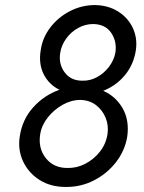

<svg xmlns="http://www.w3.org/2000/svg" viewBox="-20 -730 570 759"><path d="M58 -190Q68 -258 111.5 -306Q155 -354 215 -375Q173 -396 152.5 -437Q132 -478 141 -532Q148 -581 179 -621.5Q210 -662 256.5 -686Q303 -710 356 -710Q408 -709 447 -684.5Q486 -660 505 -619.5Q524 -579 517 -531Q508 -474 473.5 -432.5Q439 -391 388 -371Q438 -349 465 -301.5Q492 -254 483 -190Q474 -135 439 -89.5Q404 -44 351.5 -17Q299 10 239 9Q180 9 136.5 -18.5Q93 -46 71.5 -91.5Q50 -137 58 -190ZM218 -521Q211 -477 235.5 -444Q260 -411 305 -411Q336 -410 363.5 -425Q391 -440 410.5 -465.5Q430 -491 436 -521Q443 -565 420 -599.5Q397 -634 349 -635Q317 -635 289 -619.5Q261 -604 242 -578Q223 -552 218 -521ZM139 -200Q130 -144 161 -105Q192 -66 246 -66Q283 -65 317 -82.5Q351 -100 375 -130.5Q399 -161 405 -200Q410 -234 397.5 -264.5Q385 -295 359.5 -314.5Q334 -334 298 -335Q262 -335 228 -316Q194 -297 169.5 -266.5Q145 -236 139 -200Z"/></svg>

Font: Jost*
Style: Italic
Weight: 400
Italic angle: -10°
Version: Version 3.7